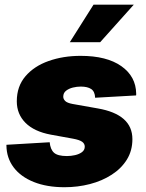

<svg xmlns="http://www.w3.org/2000/svg" viewBox="-20 -784 621 815"><path d="M253.9 10.7Q178.7 10.7 123.3 -11.5Q67.9 -33.7 37.8 -73.7Q7.8 -113.8 7.3 -166.5Q7.3 -167.5 7.3 -168.2Q7.3 -168.9 7.3 -169.4L190.9 -180.2Q193.8 -149.4 209.5 -135.5Q225.1 -121.6 264.2 -121.6Q281.2 -121.6 298.6 -125.5Q315.9 -129.4 327.9 -138.2Q339.8 -147 339.8 -161.6Q339.8 -174.3 328.4 -182.4Q316.9 -190.4 290 -195.3L195.8 -212.4Q125 -225.6 88.1 -262.7Q51.3 -299.8 51.3 -354Q51.3 -417.5 88.1 -460.4Q125 -503.4 186.5 -525.1Q248 -546.9 322.3 -546.9Q433.1 -546.9 495.1 -503.2Q557.1 -459.5 558.1 -386.2Q558.1 -384.8 558.1 -382.8Q558.1 -380.9 557.6 -378.9L383.8 -369.1Q382.8 -395.5 367.2 -406Q351.6 -416.5 322.8 -416.5Q306.6 -416.5 289.6 -412.4Q272.5 -408.2 260.5 -398.9Q248.5 -389.6 248.5 -373.5Q248.5 -363.8 256.6 -355.5Q264.6 -347.2 287.6 -342.8L395.5 -323.7Q468.3 -311 505.1 -278.6Q542 -246.1 542 -193.4Q542 -144.5 518.6 -106.7Q495.1 -68.8 454.3 -42.5Q413.6 -16.1 361.8 -2.7Q310.1 10.7 253.9 10.7ZM276.4 -605 377 -764.2H547.9L405.3 -605Z"/></svg>

Font: Inter 18pt Black
Style: Italic
Weight: 900
Italic angle: -9.3988°
Designer: Rasmus Andersson
Foundry: rsms
Version: Version 4.001;git-66647c0bb